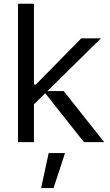

<svg xmlns="http://www.w3.org/2000/svg" viewBox="-20 -747 580 1009"><path d="M527.7 0H421.2L217.7 -257.1L158.4 -198.9V0H74.6V-727.3H158.4V-302.6H168.3L407 -545.5H510.7L229 -268.5H314.6ZM261.4 241.5H196L235.8 57.5H321.7Z"/></svg>

Font: Riot Sans
Style: Regular
Weight: 400
Designer: Rasmus Andersson
Foundry: rsms
Version: Version 4.001